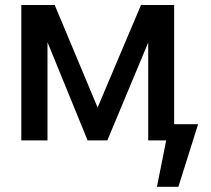

<svg xmlns="http://www.w3.org/2000/svg" viewBox="-20 -550 827 752"><path d="M532.2 -530.3H662.1V-63.5H755.9L678.7 181.6H594.7L630.9 0H560.5V-383.3L400.4 0H323.2L166 -384.8V0H63.5V-530.3H194.3L362.3 -128.9Z"/></svg>

Font: Pretendard JP Medium
Style: Regular
Weight: 500
Designer: Base glyphs from Inter by Rasmus Andersson; Hangeul glyphs from Noto Sans CJK(Source Han Sans) by Jang Soo-young and Kan
Foundry: Kil Hyung-jin
Version: Version 1.309